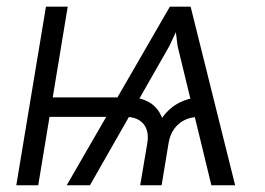

<svg xmlns="http://www.w3.org/2000/svg" viewBox="-20 -549 784 569"><path d="M606.4 0 506.3 -412.6 491.7 -529.3H544.9L676.8 0ZM28.3 0 116.2 -529.3H180.7L93.3 0ZM94.7 -202.6 104 -260.3H350.6L341.3 -202.6ZM395.5 0 416.5 -124.5Q422.4 -160.2 405.8 -180.9Q389.2 -201.7 355.5 -202.6L364.7 -260.3Q397.5 -260.3 422.9 -245.4Q448.2 -230.5 460.4 -199.7Q482.4 -230.5 512.9 -245.4Q543.5 -260.3 575.7 -260.3L566.4 -202.6Q543.5 -201.7 525.4 -192.4Q507.3 -183.1 495.4 -165.8Q483.4 -148.4 479.5 -124.5L459 0ZM177.7 0 483.4 -529.3H536.6L481.9 -412.6L246.6 0Z"/></svg>

Font: Inter 24pt Light
Style: Italic
Weight: 300
Italic angle: -9.3988°
Designer: Rasmus Andersson
Foundry: rsms
Version: Version 4.001;git-66647c0bb